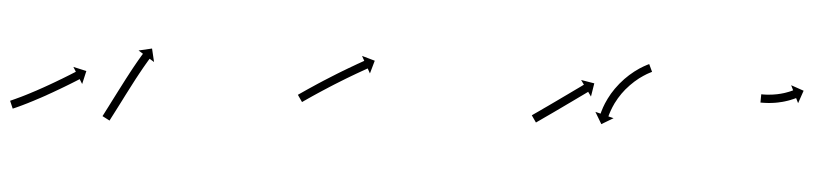

<svg xmlns="http://www.w3.org/2000/svg" viewBox="-32 -351 2014 462"><g transform="rotate(5 975.0 -120.5)"><path d="M-1.2 -23.7C-1.8 -23.4 -2.4 -23.2 -2.9 -22.9L5 -4.6C5.6 -4.9 6.2 -5.1 6.8 -5.4L6.8 -5.4L6.8 -5.4C8.5 -6.1 10.2 -6.9 11.9 -7.6L11.9 -7.6L11.9 -7.6C14.5 -8.8 17.2 -10 19.8 -11.2C19.8 -11.2 19.8 -11.2 19.8 -11.2C19.8 -11.2 19.8 -11.2 19.8 -11.2C23.2 -12.8 26.6 -14.4 29.9 -16C29.9 -16 29.9 -16 29.9 -16.1C30 -16.1 30 -16.1 30 -16.1C33.9 -18 37.9 -20 41.9 -21.9C41.9 -21.9 41.9 -21.9 41.9 -21.9C41.9 -22 41.9 -22 41.9 -22C46.3 -24.2 50.7 -26.5 55.1 -28.7C55.1 -28.7 55.1 -28.7 55.1 -28.7C55.1 -28.8 55.1 -28.8 55.1 -28.8C59.8 -31.2 64.5 -33.7 69.1 -36.2C69.1 -36.2 69.2 -36.2 69.2 -36.2C69.2 -36.2 69.2 -36.2 69.2 -36.2C74 -38.9 78.8 -41.5 83.6 -44.1L83.6 -44.2L83.6 -44.2C88.4 -46.8 93.1 -49.5 97.9 -52.3L97.9 -52.3L97.9 -52.3C102.5 -54.9 107.1 -57.6 111.6 -60.3L111.7 -60.3L111.7 -60.3C115.9 -62.8 120.2 -65.3 124.5 -67.9L124.5 -67.9L124.5 -67.9C128.3 -70.2 132.1 -72.5 135.9 -74.8L135.9 -74.8L135.9 -74.8C139.1 -76.8 142.3 -78.8 145.5 -80.7L145.5 -80.7L145.5 -80.7C148 -82.3 150.4 -83.8 152.9 -85.3L152.9 -85.3L152.9 -85.3C154.5 -86.3 156.1 -87.3 157.6 -88.3C158.2 -88.7 158.8 -89 159.3 -89.4L166.3 -78.2L173.6 -110.2L141.6 -117.4L148.6 -106.3C148.1 -105.9 147.5 -105.6 147 -105.2C145.4 -104.3 143.8 -103.3 142.3 -102.3L142.3 -102.3L142.3 -102.3C139.9 -100.8 137.4 -99.3 135 -97.7L135 -97.7L135 -97.7C131.8 -95.8 128.6 -93.8 125.5 -91.9L125.5 -91.9L125.5 -91.9C121.7 -89.6 117.9 -87.3 114.2 -85L114.2 -85L114.2 -85.1C110 -82.5 105.7 -80 101.5 -77.5L101.5 -77.5L101.5 -77.5C97 -74.9 92.4 -72.2 87.9 -69.6L87.9 -69.6L87.9 -69.6C83.2 -66.9 78.5 -64.3 73.8 -61.6L73.8 -61.6L73.8 -61.6C69.1 -59 64.4 -56.4 59.6 -53.8C59.6 -53.8 59.6 -53.8 59.6 -53.8C59.6 -53.8 59.7 -53.8 59.7 -53.8C55.1 -51.3 50.4 -48.9 45.8 -46.5C45.8 -46.5 45.8 -46.5 45.8 -46.5C45.9 -46.5 45.9 -46.5 45.9 -46.5C41.5 -44.2 37.2 -42 32.9 -39.8C32.9 -39.8 32.9 -39.8 32.9 -39.8C32.9 -39.8 32.9 -39.8 32.9 -39.8C29 -37.9 25.1 -35.9 21.2 -34C21.2 -34 21.2 -34 21.2 -34.1C21.2 -34.1 21.3 -34.1 21.3 -34.1C18 -32.5 14.6 -30.9 11.3 -29.4C11.3 -29.4 11.3 -29.4 11.4 -29.4C11.4 -29.4 11.4 -29.4 11.4 -29.4C8.8 -28.2 6.3 -27 3.7 -25.9L3.7 -25.9L3.7 -25.9C2.1 -25.2 0.4 -24.4 -1.2 -23.7L-1.2 -23.7ZM222.7 -7.2C222.4 -6.6 222.1 -6.1 221.8 -5.5L239.6 3.7C239.9 3.1 240.2 2.5 240.5 1.9C241.3 0.3 242.2 -1.4 243 -3.1C244.4 -5.6 245.7 -8.2 247 -10.8C248.7 -14.2 250.5 -17.5 252.2 -20.9C254.2 -24.9 256.2 -28.8 258.3 -32.8C260.5 -37.2 262.8 -41.7 265.1 -46.1C267.5 -50.9 269.9 -55.6 272.3 -60.4C274.8 -65.3 277.3 -70.2 279.9 -75.1L279.9 -75.1L279.9 -75.1C282.4 -80 284.9 -84.9 287.5 -89.8L287.5 -89.8L287.5 -89.8C289.9 -94.5 292.4 -99.2 294.9 -104L294.9 -103.9L294.9 -103.9C297.3 -108.4 299.7 -112.8 302.1 -117.2L302.1 -117.2L302.1 -117.1C304.2 -121.1 306.4 -125 308.6 -128.9C308.6 -128.9 308.6 -128.9 308.6 -128.9C308.6 -128.9 308.6 -128.9 308.6 -128.9C310.5 -132.2 312.4 -135.5 314.3 -138.8C314.3 -138.8 314.3 -138.8 314.3 -138.8C314.3 -138.8 314.3 -138.8 314.3 -138.8C315.7 -141.3 317.2 -143.9 318.8 -146.4L318.7 -146.4L318.7 -146.4C319.7 -148 320.7 -149.6 321.7 -151.2L321.7 -151.2L321.7 -151.2C322 -151.8 322.4 -152.4 322.7 -152.9L334 -146L326.4 -177.9L294.5 -170.4L305.7 -163.4C305.4 -162.9 305 -162.3 304.7 -161.7L304.6 -161.7L304.6 -161.7C303.6 -160 302.6 -158.4 301.6 -156.7L301.6 -156.7L301.6 -156.7C300 -154.1 298.5 -151.5 297 -148.9C297 -148.9 297 -148.9 297 -148.9C297 -148.9 297 -148.9 297 -148.9C295 -145.5 293.1 -142.1 291.2 -138.8C291.2 -138.8 291.2 -138.8 291.2 -138.8C291.2 -138.7 291.2 -138.7 291.2 -138.7C288.9 -134.8 286.7 -130.8 284.5 -126.8L284.5 -126.8L284.5 -126.7C282.1 -122.3 279.7 -117.8 277.3 -113.4L277.3 -113.3L277.3 -113.3C274.8 -108.6 272.2 -103.8 269.7 -99L269.7 -99L269.7 -99C267.2 -94.1 264.6 -89.2 262.1 -84.2L262.1 -84.2L262.1 -84.2C259.5 -79.3 257 -74.4 254.5 -69.5C252.1 -64.7 249.7 -60 247.2 -55.2C245 -50.8 242.7 -46.3 240.4 -41.9C238.4 -37.9 236.4 -33.9 234.4 -30C232.7 -26.6 230.9 -23.3 229.2 -19.9C227.9 -17.4 226.6 -14.8 225.3 -12.2C224.4 -10.5 223.5 -8.9 222.7 -7.2Z M687.3 -98.7C686.8 -98.3 686.2 -97.9 685.7 -97.5L697.1 -81.1C697.7 -81.5 698.2 -81.9 698.8 -82.2C700.3 -83.3 701.9 -84.4 703.4 -85.5L703.4 -85.5L703.4 -85.4C705.8 -87.1 708.2 -88.8 710.6 -90.4L710.6 -90.4L710.6 -90.4C713.7 -92.5 716.9 -94.7 720 -96.8L720 -96.8L720 -96.8C723.7 -99.3 727.4 -101.8 731.2 -104.3L731.2 -104.3L731.2 -104.3C735.3 -107 739.5 -109.8 743.7 -112.5L743.7 -112.5L743.7 -112.5C748.2 -115.4 752.7 -118.3 757.2 -121.2L757.1 -121.2L757.1 -121.2C761.8 -124.2 766.5 -127.1 771.1 -130.1L771.1 -130.1L771.1 -130.1C775.8 -133 780.5 -135.9 785.2 -138.8L785.2 -138.8L785.2 -138.8C789.7 -141.6 794.3 -144.4 798.9 -147.2L798.9 -147.2L798.9 -147.2C803.2 -149.7 807.5 -152.3 811.8 -154.9L811.8 -154.9L811.7 -154.8C815.6 -157.1 819.5 -159.4 823.4 -161.7L823.3 -161.6L823.3 -161.6C826.6 -163.5 829.9 -165.4 833.2 -167.3L833.2 -167.3L833.2 -167.3C835.7 -168.8 838.3 -170.2 840.8 -171.6L840.8 -171.6L840.8 -171.6C842.4 -172.6 844.1 -173.5 845.7 -174.4C846.3 -174.7 846.9 -175.1 847.5 -175.4L853.9 -163.9L862.8 -195.4L831.3 -204.3L837.7 -192.8C837.1 -192.5 836.5 -192.2 835.9 -191.9C834.3 -190.9 832.6 -190 831 -189.1L831 -189.1L831 -189.1C828.4 -187.6 825.8 -186.1 823.3 -184.7L823.3 -184.7L823.2 -184.7C819.9 -182.8 816.6 -180.9 813.3 -178.9L813.3 -178.9L813.3 -178.9C809.4 -176.7 805.5 -174.4 801.6 -172.1L801.6 -172.1L801.6 -172.1C797.2 -169.5 792.9 -166.9 788.6 -164.3L788.6 -164.3L788.5 -164.3C783.9 -161.5 779.3 -158.7 774.7 -155.9L774.7 -155.9L774.7 -155.9C770 -152.9 765.2 -150 760.5 -147L760.5 -147L760.5 -147C755.8 -144.1 751.1 -141.1 746.4 -138.1L746.4 -138.1L746.3 -138.1C741.8 -135.1 737.3 -132.2 732.8 -129.3L732.8 -129.3L732.7 -129.3C728.5 -126.5 724.3 -123.7 720.1 -120.9L720.1 -120.9L720.1 -120.9C716.3 -118.4 712.6 -115.9 708.8 -113.4L708.8 -113.4L708.8 -113.4C705.6 -111.2 702.5 -109.1 699.3 -106.9L699.3 -106.9L699.3 -106.9C696.9 -105.2 694.5 -103.6 692 -101.9L692 -101.9L692 -101.9C690.5 -100.8 688.9 -99.7 687.3 -98.7Z M1252 -98.4C1251.6 -98.1 1251.1 -97.8 1250.7 -97.5L1262.1 -81.1C1262.6 -81.4 1263 -81.7 1263.5 -82C1264.7 -82.9 1266 -83.8 1267.3 -84.7C1269.2 -86.1 1271.2 -87.4 1273.2 -88.8C1275.7 -90.6 1278.2 -92.4 1280.8 -94.2C1283.8 -96.3 1286.8 -98.4 1289.8 -100.5C1293.2 -102.9 1296.5 -105.2 1299.9 -107.6C1303.4 -110.1 1307 -112.7 1310.6 -115.2C1314.3 -117.8 1318 -120.5 1321.7 -123.1C1325.4 -125.7 1329 -128.4 1332.7 -131C1336.3 -133.5 1339.9 -136.1 1343.4 -138.6C1346.8 -141 1350.1 -143.4 1353.4 -145.8C1356.4 -148 1359.4 -150.1 1362.4 -152.3C1364.9 -154.1 1367.4 -155.9 1370 -157.7C1371.9 -159.1 1373.8 -160.5 1375.8 -161.9C1377 -162.8 1378.3 -163.7 1379.5 -164.6C1380 -164.9 1380.4 -165.3 1380.9 -165.6L1388.6 -154.9L1393.8 -187.2L1361.5 -192.5L1369.2 -181.8C1368.7 -181.5 1368.3 -181.2 1367.9 -180.9C1366.6 -180 1365.4 -179.1 1364.1 -178.1C1362.2 -176.7 1360.2 -175.3 1358.3 -173.9C1355.7 -172.1 1353.2 -170.3 1350.7 -168.5C1347.7 -166.4 1344.7 -164.2 1341.8 -162.1C1338.4 -159.7 1335.1 -157.3 1331.8 -154.9C1328.2 -152.4 1324.7 -149.8 1321.1 -147.3C1317.4 -144.6 1313.7 -142 1310.1 -139.4C1306.4 -136.8 1302.7 -134.1 1299 -131.5C1295.5 -129 1291.9 -126.5 1288.3 -123.9C1285 -121.6 1281.6 -119.2 1278.3 -116.9C1275.3 -114.7 1272.3 -112.6 1269.3 -110.5C1266.8 -108.7 1264.2 -107 1261.7 -105.2C1259.7 -103.8 1257.8 -102.4 1255.8 -101.1C1254.6 -100.2 1253.3 -99.3 1252 -98.4ZM1528.3 -226.1C1528.9 -226.3 1529.4 -226.6 1529.9 -226.8L1521.4 -244.9C1520.9 -244.7 1520.3 -244.4 1519.8 -244.1C1519.8 -244.1 1519.8 -244.1 1519.7 -244.1C1519.7 -244.1 1519.7 -244.1 1519.7 -244.1C1518.1 -243.3 1516.5 -242.5 1514.9 -241.7C1514.9 -241.7 1514.9 -241.7 1514.9 -241.7C1514.8 -241.7 1514.8 -241.6 1514.8 -241.6C1512.4 -240.3 1509.9 -239 1507.5 -237.6C1507.5 -237.6 1507.5 -237.6 1507.5 -237.6C1507.4 -237.5 1507.4 -237.5 1507.4 -237.5C1504.3 -235.7 1501.2 -233.7 1498.2 -231.8C1498.2 -231.8 1498.2 -231.7 1498.1 -231.7C1498.1 -231.7 1498 -231.6 1498 -231.6C1494.5 -229.2 1491 -226.7 1487.6 -224.1C1487.6 -224.1 1487.6 -224.1 1487.5 -224.1C1487.5 -224 1487.4 -224 1487.4 -224C1483.7 -221 1480 -218 1476.4 -214.8C1476.4 -214.8 1476.3 -214.8 1476.3 -214.7C1476.2 -214.7 1476.2 -214.7 1476.2 -214.7C1472.4 -211.2 1468.7 -207.7 1465.1 -204C1465.1 -204 1465.1 -204 1465 -203.9C1465 -203.9 1464.9 -203.8 1464.9 -203.8C1461.3 -200 1457.8 -196.1 1454.4 -192C1454.4 -192 1454.3 -192 1454.3 -191.9C1454.2 -191.9 1454.2 -191.8 1454.2 -191.8C1450.9 -187.7 1447.7 -183.5 1444.6 -179.2C1444.6 -179.2 1444.5 -179.2 1444.5 -179.1C1444.4 -179.1 1444.4 -179 1444.4 -179C1441.5 -174.8 1438.7 -170.5 1436.1 -166.2C1436.1 -166.2 1436 -166.1 1436 -166C1436 -166 1435.9 -165.9 1435.9 -165.9C1433.5 -161.8 1431.3 -157.6 1429.1 -153.3C1429.1 -153.3 1429.1 -153.3 1429 -153.2C1429 -153.2 1429 -153.1 1429 -153.1C1427.1 -149.3 1425.3 -145.4 1423.7 -141.5C1423.7 -141.5 1423.6 -141.4 1423.6 -141.4C1423.6 -141.3 1423.6 -141.3 1423.6 -141.3C1422.2 -137.9 1421 -134.5 1419.7 -131.1C1419.7 -131.1 1419.7 -131.1 1419.7 -131.1C1419.7 -131 1419.7 -131 1419.7 -131C1418.8 -128.3 1418 -125.7 1417.2 -123C1417.2 -123 1417.1 -123 1417.1 -123C1417.1 -122.9 1417.1 -122.9 1417.1 -122.9C1416.6 -121.2 1416.1 -119.5 1415.7 -117.7C1415.7 -117.7 1415.7 -117.7 1415.7 -117.7C1415.7 -117.7 1415.7 -117.7 1415.7 -117.7C1415.5 -117.1 1415.3 -116.5 1415.2 -115.9L1402.4 -119.1L1419.2 -90.9L1447.3 -107.7L1434.6 -110.9C1434.7 -111.5 1434.9 -112.1 1435 -112.7C1435 -112.7 1435 -112.6 1435 -112.6C1435 -112.6 1435 -112.6 1435 -112.6C1435.4 -114.2 1435.9 -115.8 1436.3 -117.4C1436.3 -117.4 1436.3 -117.3 1436.3 -117.3C1436.3 -117.3 1436.3 -117.3 1436.3 -117.3C1437 -119.7 1437.8 -122.2 1438.7 -124.6C1438.7 -124.6 1438.6 -124.6 1438.6 -124.5C1438.6 -124.5 1438.6 -124.4 1438.6 -124.4C1439.7 -127.6 1440.9 -130.7 1442.2 -133.8C1442.2 -133.8 1442.1 -133.8 1442.1 -133.7C1442.1 -133.7 1442.1 -133.6 1442.1 -133.6C1443.6 -137.3 1445.3 -140.9 1447 -144.5C1447 -144.5 1447 -144.4 1446.9 -144.3C1446.9 -144.3 1446.9 -144.2 1446.9 -144.2C1448.9 -148.2 1451 -152.1 1453.3 -155.9C1453.3 -155.9 1453.2 -155.9 1453.2 -155.8C1453.2 -155.8 1453.1 -155.7 1453.1 -155.7C1455.6 -159.8 1458.2 -163.8 1460.9 -167.7C1460.9 -167.7 1460.9 -167.7 1460.8 -167.6C1460.8 -167.6 1460.7 -167.5 1460.7 -167.5C1463.6 -171.5 1466.6 -175.4 1469.7 -179.3C1469.7 -179.3 1469.7 -179.2 1469.7 -179.2C1469.6 -179.1 1469.6 -179.1 1469.6 -179.1C1472.8 -182.8 1476.1 -186.5 1479.5 -190.1C1479.5 -190.1 1479.4 -190.1 1479.4 -190C1479.4 -190 1479.3 -189.9 1479.3 -189.9C1482.7 -193.3 1486.1 -196.7 1489.7 -199.9C1489.7 -199.9 1489.6 -199.8 1489.6 -199.8C1489.5 -199.8 1489.5 -199.7 1489.5 -199.7C1492.9 -202.7 1496.3 -205.5 1499.8 -208.3C1499.8 -208.3 1499.8 -208.3 1499.7 -208.2C1499.7 -208.2 1499.6 -208.2 1499.6 -208.2C1502.8 -210.6 1506.1 -212.9 1509.4 -215.1C1509.4 -215.1 1509.3 -215.1 1509.3 -215.1C1509.2 -215.1 1509.2 -215 1509.2 -215C1512 -216.9 1514.8 -218.6 1517.7 -220.4C1517.7 -220.4 1517.6 -220.3 1517.6 -220.3C1517.5 -220.3 1517.5 -220.3 1517.5 -220.3C1519.7 -221.5 1521.9 -222.8 1524.2 -224C1524.2 -224 1524.2 -224 1524.1 -223.9C1524.1 -223.9 1524.1 -223.9 1524.1 -223.9C1525.5 -224.7 1527 -225.4 1528.4 -226.1C1528.4 -226.1 1528.4 -226.1 1528.4 -226.1C1528.4 -226.1 1528.3 -226.1 1528.3 -226.1Z M1797.2 -196C1796.9 -196 1796.6 -196 1796.3 -196L1796.1 -176C1796.4 -176 1796.7 -176 1797 -176L1797 -176L1797.1 -176C1798 -176 1798.9 -176 1799.8 -176C1799.8 -176 1799.8 -176 1799.8 -176C1799.8 -176 1799.9 -176 1799.9 -176C1801.3 -176 1802.7 -176 1804.1 -176.1C1804.1 -176.1 1804.1 -176.1 1804.2 -176.1C1804.2 -176.1 1804.2 -176.1 1804.2 -176.1C1806 -176.1 1807.9 -176.2 1809.7 -176.3C1809.7 -176.3 1809.7 -176.3 1809.8 -176.3C1809.8 -176.3 1809.8 -176.3 1809.8 -176.3C1812 -176.4 1814.1 -176.6 1816.3 -176.7C1816.3 -176.7 1816.3 -176.7 1816.4 -176.7C1816.4 -176.7 1816.4 -176.7 1816.4 -176.7C1818.8 -177 1821.3 -177.2 1823.7 -177.5C1823.7 -177.5 1823.7 -177.5 1823.7 -177.5C1823.8 -177.5 1823.8 -177.5 1823.8 -177.5C1826.4 -177.8 1828.9 -178.2 1831.5 -178.6C1831.5 -178.6 1831.5 -178.6 1831.5 -178.6C1831.6 -178.6 1831.6 -178.6 1831.6 -178.6C1834.2 -179.1 1836.9 -179.6 1839.5 -180.1C1839.5 -180.1 1839.5 -180.1 1839.6 -180.1C1839.6 -180.1 1839.6 -180.2 1839.6 -180.2C1842.2 -180.7 1844.8 -181.3 1847.4 -182C1847.4 -182 1847.5 -182 1847.5 -182C1847.5 -182 1847.6 -182 1847.6 -182C1850.1 -182.7 1852.5 -183.4 1855 -184.1C1855 -184.1 1855.1 -184.1 1855.1 -184.1C1855.1 -184.1 1855.2 -184.2 1855.2 -184.2C1857.5 -184.9 1859.8 -185.6 1862 -186.4C1862 -186.4 1862.1 -186.4 1862.1 -186.4C1862.1 -186.4 1862.2 -186.5 1862.2 -186.5C1864.2 -187.2 1866.2 -187.9 1868.2 -188.7C1868.2 -188.7 1868.3 -188.7 1868.3 -188.7C1868.3 -188.8 1868.3 -188.8 1868.3 -188.8C1870 -189.4 1871.7 -190.1 1873.4 -190.9C1873.4 -190.9 1873.4 -190.9 1873.4 -190.9C1873.5 -190.9 1873.5 -190.9 1873.5 -190.9C1874.8 -191.5 1876 -192 1877.3 -192.6C1877.3 -192.6 1877.3 -192.6 1877.4 -192.6C1877.4 -192.6 1877.4 -192.7 1877.4 -192.7C1878.2 -193 1879 -193.4 1879.8 -193.8L1879.9 -193.8L1879.9 -193.8C1880.2 -194 1880.4 -194.1 1880.7 -194.2L1886.5 -182.4L1897.1 -213.4L1866.1 -224L1871.9 -212.2C1871.6 -212.1 1871.4 -211.9 1871.1 -211.8L1871.1 -211.8L1871.1 -211.8C1870.4 -211.5 1869.6 -211.1 1868.9 -210.8C1868.9 -210.8 1868.9 -210.8 1868.9 -210.8C1868.9 -210.8 1869 -210.8 1869 -210.8C1867.8 -210.2 1866.6 -209.7 1865.4 -209.2C1865.4 -209.2 1865.4 -209.2 1865.5 -209.2C1865.5 -209.2 1865.5 -209.2 1865.5 -209.2C1864 -208.6 1862.4 -207.9 1860.9 -207.3C1860.9 -207.3 1860.9 -207.3 1860.9 -207.3C1861 -207.4 1861 -207.4 1861 -207.4C1859.1 -206.6 1857.3 -205.9 1855.4 -205.3C1855.4 -205.3 1855.4 -205.3 1855.5 -205.3C1855.5 -205.3 1855.5 -205.3 1855.5 -205.3C1853.4 -204.6 1851.3 -203.9 1849.2 -203.2C1849.2 -203.2 1849.2 -203.3 1849.3 -203.3C1849.3 -203.3 1849.3 -203.3 1849.3 -203.3C1847 -202.6 1844.7 -202 1842.4 -201.3C1842.4 -201.3 1842.5 -201.4 1842.5 -201.4C1842.5 -201.4 1842.6 -201.4 1842.6 -201.4C1840.2 -200.8 1837.8 -200.2 1835.4 -199.7C1835.4 -199.7 1835.4 -199.7 1835.4 -199.7C1835.5 -199.7 1835.5 -199.7 1835.5 -199.7C1833.1 -199.2 1830.7 -198.8 1828.2 -198.4C1828.2 -198.4 1828.2 -198.4 1828.3 -198.4C1828.3 -198.4 1828.3 -198.4 1828.3 -198.4C1826 -198 1823.6 -197.7 1821.2 -197.3C1821.2 -197.3 1821.2 -197.3 1821.3 -197.4C1821.3 -197.4 1821.3 -197.4 1821.3 -197.4C1819.1 -197.1 1816.8 -196.9 1814.6 -196.7C1814.6 -196.7 1814.6 -196.7 1814.7 -196.7C1814.7 -196.7 1814.7 -196.7 1814.7 -196.7C1812.7 -196.5 1810.7 -196.4 1808.6 -196.2C1808.6 -196.2 1808.7 -196.2 1808.7 -196.2C1808.7 -196.2 1808.7 -196.3 1808.7 -196.3C1807 -196.2 1805.3 -196.1 1803.6 -196C1803.6 -196 1803.6 -196 1803.6 -196C1803.7 -196 1803.7 -196 1803.7 -196C1802.3 -196 1801 -196 1799.7 -196C1799.7 -196 1799.7 -196 1799.7 -196C1799.7 -196 1799.7 -196 1799.7 -196C1798.9 -196 1798 -196 1797.2 -196L1797.2 -196Z"/></g></svg>

Font: FRB American Cursive Just Arrows Semibold
Style: Italic
Weight: 600
Italic angle: -25°
Version: Version 2.0;Modular Font Editor K font №1